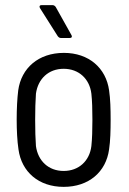

<svg xmlns="http://www.w3.org/2000/svg" viewBox="-20 -720 504 748"><path d="M258 -584 197 -693C194 -697 190 -700 185 -700H142C137 -700 134 -698 134 -694C134 -692 135 -690 136 -688L205 -579C208 -575 212 -572 217 -572H251C257 -572 260 -574 260 -578C260 -580 259 -582 258 -584ZM228 8C326 8 393 -50 405 -138C410 -171 411 -212 411 -254C411 -294 410 -335 405 -368C393 -455 326 -514 229 -514C130 -514 63 -455 51 -368C47 -336 45 -295 45 -254C45 -213 47 -171 52 -138C64 -50 131 8 228 8ZM228 -54C169 -54 128 -93 120 -151C118 -178 117 -213 117 -253C117 -292 118 -328 120 -355C128 -413 169 -452 228 -452C287 -452 329 -413 336 -355C339 -328 340 -293 340 -253C340 -215 339 -179 336 -151C329 -93 287 -54 228 -54Z"/></svg>

Font: Barlow Semi Condensed
Style: Regular
Weight: 400
Width: 4
Designer: Jeremy Tribby
Foundry: Tribby Type
Version: Version 1.422;hotconv 1.0.109;makeotfexe 2.5.65596